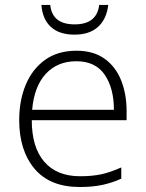

<svg xmlns="http://www.w3.org/2000/svg" viewBox="-20 -746 589 776"><path d="M289.1 -541Q356.9 -541 401.9 -509.3Q446.8 -477.5 469.2 -422.1Q491.7 -366.7 491.7 -295.9V-260.3H108.4Q108.4 -150.9 158.9 -92.3Q209.5 -33.7 303.7 -33.7Q352.5 -33.7 388.9 -41.5Q425.3 -49.3 470.2 -69.3V-23.9Q431.2 -6.3 392.1 1.7Q353 9.8 302.2 9.8Q181.6 9.8 119.6 -64Q57.6 -137.7 57.6 -260.7Q57.6 -340.3 84.2 -403.8Q110.8 -467.3 162.4 -504.2Q213.9 -541 289.1 -541ZM288.6 -498.5Q212.4 -498.5 165.3 -447.8Q118.2 -397 109.9 -302.2H440.4Q440.4 -389.6 403.1 -444.1Q365.7 -498.5 288.6 -498.5ZM417.5 -726.1Q411.1 -669.4 376.5 -637.7Q341.8 -606 281.2 -606Q219.2 -606 185.3 -637.5Q151.4 -668.9 147.5 -726.1H183.1Q190.9 -647.5 281.7 -647.5Q371.6 -647.5 380.9 -726.1Z"/></svg>

Font: Open Sans Light
Style: Regular
Weight: 300
Designer: Monotype Design Team
Foundry: Monotype Imaging Inc.
Version: Version 3.000; ttfautohint (v1.8.4)